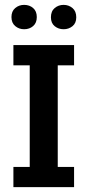

<svg xmlns="http://www.w3.org/2000/svg" viewBox="-20 -768 359 788"><path d="M35 0V-83H102V-500H35V-583H284V-500H217V-83H284V0ZM79 -648Q58 -648 42.5 -661Q27 -674 27 -698Q27 -722 42.5 -735Q58 -748 79 -748Q101 -748 116 -735Q131 -722 131 -698Q131 -674 116 -661Q101 -648 79 -648ZM241 -648Q220 -648 204.5 -660.5Q189 -673 189 -697Q189 -722 204.5 -735Q220 -748 241 -748Q262 -748 277.5 -735Q293 -722 293 -697Q293 -673 277.5 -660.5Q262 -648 241 -648Z"/></svg>

Font: Rokkitt SemiBold
Style: Regular
Weight: 600
Designer: Vernon Adams
Foundry: Vernon Adams
Version: Version 3.103